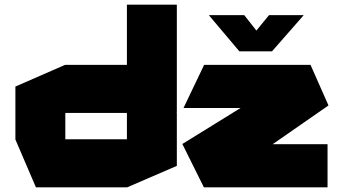

<svg xmlns="http://www.w3.org/2000/svg" viewBox="-20 -803 1458 823"><path d="M737 -322 736 -323 738 -320V-92L525 0H134L46 -205V-432L259 -525H524V-783H738V-322ZM767 -340V-341L855 -525H1311L1388 -351L1149 -185H1384V0H854L762 -185V-186L1011 -340ZM1006 -583 876 -737V-738H1027L1079 -672L1133 -738H1281V-737L1146 -583H1007ZM260 -319V-206H524V-319Z"/></svg>

Font: Foldit Thin ExtraBold
Style: Regular
Weight: 800
Version: Version 1.003